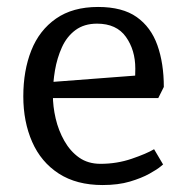

<svg xmlns="http://www.w3.org/2000/svg" viewBox="-20 -522 538 552"><path d="M275 10Q200 10 149 -23Q98 -56 72.5 -114Q47 -172 47 -245Q47 -319 70 -377Q93 -435 141 -468.5Q189 -502 262 -502Q332 -502 373 -473Q414 -444 432.5 -392Q451 -340 451 -272L435 -240H111V-285L400 -307L368 -272Q368 -285 368.5 -297.5Q369 -310 369 -325Q369 -378 342 -416Q315 -454 259 -454Q222 -454 197 -435.5Q172 -417 158 -386Q144 -355 138 -319.5Q132 -284 132 -249Q132 -216 140 -181.5Q148 -147 165 -117Q182 -87 207.5 -69Q233 -51 269 -51Q316 -51 358.5 -65.5Q401 -80 423 -93L449 -49Q452 -52 442 -43.5Q432 -35 409.5 -22.5Q387 -10 353.5 0Q320 10 275 10Z"/></svg>

Font: Andada Pro
Style: Regular
Weight: 400
Designer: Carolina Giovagnoli
Foundry: Huerta Tipografica
Version: Version 3.003